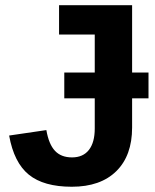

<svg xmlns="http://www.w3.org/2000/svg" viewBox="-20 -708 596 738"><path d="M255.9 9.8Q147.9 9.8 90.8 -36.6Q33.7 -83 15.1 -187L158.2 -208Q167.5 -153.8 191.2 -128.4Q214.8 -103 256.8 -103Q299.3 -103 321.8 -131.8Q344.2 -160.6 344.2 -213.9V-330.1H227.1V-429.2H344.2V-575.2H207V-688H487.8V-429.2H550.8V-330.1H487.8V-217.8Q487.8 -109.9 427 -50Q366.2 9.8 255.9 9.8Z"/></svg>

Font: Libra Sans Modern
Style: Bold
Weight: 700
Foundry: Stefan Peev, Context Ltd
Version: Version 1.000